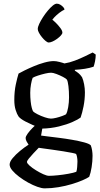

<svg xmlns="http://www.w3.org/2000/svg" viewBox="-20 -836 552 1056"><path d="M225.5 200Q209.8 200 185.5 191.4Q161.2 182.8 134.7 168.2Q108.2 153.5 85.1 136Q62 118.5 47.5 101.2Q33 83.8 33 69.2Q33 53.7 49.6 33.7Q66.2 13.7 90.7 -6.4Q115.2 -26.5 137.2 -40.4Q132.5 -46.9 126.7 -57.3Q121 -67.7 121 -76.5Q121 -85.8 132.1 -101.1Q143.2 -116.4 158.1 -131.5Q173 -146.7 183.5 -154.5L215.8 -147.3L205.9 -90.4Q213.5 -89.2 241.2 -85.8Q268.8 -82.4 305.2 -77.9Q341.5 -73.4 378.3 -66.9Q415.1 -60.4 442.7 -53Q470.4 -45.6 479.2 -36.9Q484.2 -23.9 486.6 -8.6Q489 6.7 489 21.1Q489 51.6 483.9 83.6Q478.8 115.6 470.8 136.2Q459.4 144.5 433.9 155.5Q408.5 166.5 374.5 176.7Q340.5 187 301.7 193.5Q263 200 225.5 200ZM249.4 131Q268.9 131 298.5 127.9Q328.1 124.9 356.4 119.7Q384.7 114.5 399.6 109Q403.1 101.1 404.5 82.4Q406 63.6 406 53Q406 40 403.8 28.1Q401.7 16.3 398.5 10.8Q396.5 8.8 376.6 4.8Q356.8 0.8 328.8 -3.7Q300.9 -8.2 271.8 -12.2Q242.7 -16.2 220.9 -19.2Q199 -22.2 193 -23.2Q179.1 -9 164 7.1Q148.9 23.2 138.6 36Q128.3 48.8 128.3 54.8Q128.3 62 142.7 75Q157.2 88 177.9 100.6Q198.5 113.3 218.2 122.2Q237.9 131 249.4 131ZM208.6 -128.5Q179.4 -140 157.3 -149.8Q135.3 -159.7 120.3 -167.5Q105.4 -175.3 96 -182.3Q86.5 -189.4 82 -195.4Q73.5 -207.5 66.1 -230.9Q58.7 -254.3 58.7 -285.4Q58.7 -332.9 66.8 -370.8Q74.9 -408.7 82.1 -431.3Q92.1 -437.3 114.7 -448.4Q137.3 -459.6 165.8 -471.6Q194.3 -483.7 223.7 -491.8Q253.2 -500 276.2 -500Q288.7 -500 307.6 -495.2Q326.6 -490.3 334.4 -487.1Q362.5 -491.5 392.4 -502.9Q422.3 -514.3 448.5 -527.1Q474.6 -539.9 489.6 -547.3L506.5 -536Q506.5 -517.7 502.6 -498.5Q498.7 -479.4 494.7 -469.1Q473.5 -461.9 446.9 -457.7Q420.3 -453.5 391.7 -452V-447.3Q401.2 -441.8 411.6 -433.5Q422 -425.3 431.4 -411Q438.4 -395.3 442.7 -372.2Q447 -349.1 447 -328.6Q447 -288.6 439.5 -251.1Q432 -213.5 423.3 -189.4Q410 -179.1 379.1 -165.3Q348.2 -151.4 304.5 -140.6Q260.8 -129.8 208.6 -128.5ZM260 -183.7Q271 -183.7 288.3 -187.8Q305.6 -191.9 321.5 -197.8Q337.3 -203.7 343.1 -207.5Q350.5 -219.8 355.1 -246.5Q359.7 -273.1 359.7 -301Q359.7 -334.6 356.4 -362.3Q353.1 -389.9 347.7 -398.3Q343.5 -404 326.5 -412.9Q309.4 -421.9 290.5 -429Q271.5 -436.1 261.1 -436.1Q248.5 -436.1 228.3 -431.4Q208.1 -426.6 188.7 -420.3Q169.4 -414 159.6 -408Q154.7 -395.4 150.5 -372.5Q146.3 -349.6 146.3 -325.7Q146.3 -300.3 148.7 -278.3Q151 -256.4 155 -242Q159 -227.6 162.5 -222.9Q168.3 -216.9 186.8 -207.4Q205.3 -197.9 226.6 -190.8Q247.8 -183.7 260 -183.7ZM247.9 -602.2Q241.3 -602.2 231 -610.6Q220.7 -619 210.8 -631.3Q200.8 -643.5 194.3 -655.7Q187.7 -667.9 187.7 -676.2Q187.7 -687.6 195.7 -704.7Q203.6 -721.7 216.2 -741.2Q228.8 -760.7 242.9 -777.5Q257 -794.4 270 -805.1Q283.1 -815.8 292.5 -815.8Q302.2 -815.8 311.5 -810.2Q320.9 -804.5 327.7 -797.1Q334.5 -789.6 334.7 -783.1Q321.4 -777.3 305.9 -765.2Q290.3 -753 278.5 -740.5Q266.7 -727.9 263.6 -719.1L261.8 -731.7Q273.5 -724.3 287.4 -710.3Q301.3 -696.4 312.2 -681.7Q323.1 -667.1 323.1 -656.5Q323.1 -650 314.7 -640.7Q306.2 -631.4 294 -622.4Q281.8 -613.5 269.1 -607.8Q256.4 -602.2 247.9 -602.2Z"/></svg>

Font: Texturina Medium
Style: Regular
Weight: 500
Designer: Guillermo Torres Carreño
Foundry: Omnibus-Type
Version: Version 1.003